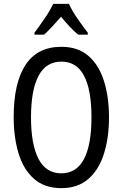

<svg xmlns="http://www.w3.org/2000/svg" viewBox="-20 -967 636 997"><path d="M546 -358Q546 -253 520 -169.5Q494 -86 439 -38Q384 10 299 10Q211 10 156 -39Q101 -88 76 -171.5Q51 -255 51 -359Q51 -536 112.5 -630Q174 -724 299 -724Q385 -724 439.5 -676.5Q494 -629 520 -546Q546 -463 546 -358ZM141 -358Q141 -217 180 -142Q219 -67 298 -67Q377 -67 416 -141Q455 -215 455 -358Q455 -500 416.5 -573.5Q378 -647 299 -647Q219 -647 180 -573Q141 -499 141 -358ZM338 -947Q353 -913 382 -871Q411 -829 436 -797V-787H386Q364 -805 341.5 -829Q319 -853 297 -880Q273 -853 250.5 -828.5Q228 -804 209 -787H159V-797Q185 -832 213 -873Q241 -914 256 -947Z"/></svg>

Font: Avrile Sans Condensed
Style: Regular
Weight: 400
Width: 3
Designer: Monotype Design Team
Foundry: Monotype Imaging Inc.
Version: Version 2.001;September 10, 2019;FontCreator 11.5.0.2425 64-